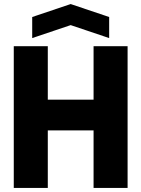

<svg xmlns="http://www.w3.org/2000/svg" viewBox="-20 -928 698 948"><path d="M48 0V-700H216V-436H442V-700H610V0H442V-284H216V0ZM139 -740V-844L329 -908L519 -844V-740L329 -804Z"/></svg>

Font: Tektur
Style: Bold
Weight: 700
Designer: Adam Jagosz
Foundry: Adam Jagosz
Version: Version 1.005;gftools[0.9.30]